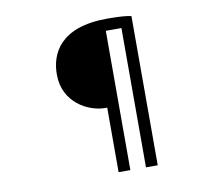

<svg xmlns="http://www.w3.org/2000/svg" viewBox="-87 -868 1174 1029"><g transform="rotate(-10 500.0 -353.5)"><path d="M468 -294H477V57H541V-701H626V57H690V-755C664 -761 625 -764 558 -764C305 -764 240 -630 242 -512C243 -363 374 -294 468 -294Z"/></g></svg>

Font: Source Han Sans JP
Style: Regular
Weight: 400
Designer: Ryoko NISHIZUKA 西塚涼子 (kana, bopomofo & ideographs); Paul D. Hunt (Latin, Greek & Cyrillic); Sandoll Communications 산돌커뮤니
Foundry: Adobe
Version: Version 2.004;hotconv 1.0.118;makeotfexe 2.5.65603